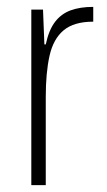

<svg xmlns="http://www.w3.org/2000/svg" viewBox="-20 -538 310 558"><path d="M71 0V-510H105L109 -409H113Q122 -451 140 -474.5Q158 -498 185.5 -508Q213 -518 251 -518V-475Q195 -475 165 -450Q135 -425 124 -376Q113 -327 113 -256V0Z"/></svg>

Font: Saira Condensed ExtraLight
Style: Regular
Weight: 250
Width: 3
Designer: Hector Gatti with collaboration of the Omnibus-Type team
Foundry: Omnibus-Type
Version: Version 1.101